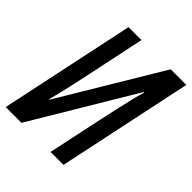

<svg xmlns="http://www.w3.org/2000/svg" viewBox="-211 -835 956 956"><g transform="rotate(45 267.0 -357.0)"><path d="M-12 0 139 -714H230L168 -419Q156 -362 142 -299.5Q128 -237 113 -180H116L436 -714H546L395 0H304L366 -292Q375 -332 385 -378Q395 -424 405 -466Q415 -508 425 -539H421L99 0Z"/></g></svg>

Font: Noto Sans ExtraCondensed Medium
Style: Italic
Weight: 500
Width: 2
Italic angle: -12°
Designer: Monotype Design Team
Foundry: Monotype Imaging Inc.
Version: Version 2.013; ttfautohint (v1.8.4.7-5d5b)